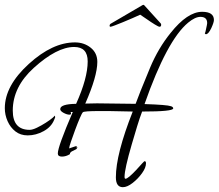

<svg xmlns="http://www.w3.org/2000/svg" viewBox="-20 -637 908 797"><path d="M490 140Q461 140 461 99Q461 3 531 -174L432 -176H392Q329 -176 324 -171Q320 -167 311 -146Q302 -125 292 -98Q282 -71 274.5 -49Q267 -27 267 -21L294 -30Q301 -30 301 -23L295 -25L300 -20Q298 -18 281 -10Q270 -5 270 3Q254 13 237 13Q220 13 220 0Q220 -28 282 -172H273Q275 -168 275 -166Q275 -161 268 -161Q258 -161 244 -168.5Q230 -176 230 -184Q230 -205 296 -206Q344 -313 344 -382Q344 -442 288 -442Q216 -442 120 -355Q33 -276 33 -178Q33 -98 103 -98Q115 -98 133.5 -107Q152 -116 170 -127.5Q188 -139 198.5 -148Q209 -157 206 -157Q209 -157 209 -150L205 -140Q193 -110 161 -92.5Q129 -75 95 -75Q65 -75 44 -91.5Q23 -108 11.5 -134Q0 -160 0 -188Q0 -281 100 -372Q198 -461 291 -461Q329 -461 356.5 -439Q384 -417 384 -380Q384 -321 334 -207L383 -208L543 -206Q554 -238 603 -356Q637 -437 688 -500Q758 -588 819 -588Q868 -588 868 -554Q868 -544 857 -520Q845 -495 835 -495Q831 -495 830 -501Q830 -501 830 -503Q830 -503 830 -502.5Q830 -502 830 -501Q830 -500 831 -500Q831 -500 832.5 -504Q834 -508 835 -515Q840 -537 840 -541Q840 -567 812 -567Q790 -567 761 -543Q673 -470 580 -205Q674 -202 690 -196Q699 -193 699 -187Q699 -174 570 -174Q560 -148 549.5 -113.5Q539 -79 527 -38Q497 65 497 97Q497 105 501 105Q511 105 545 69Q578 32 580 32Q586 32 586 41Q586 59 569.5 82Q553 105 530.5 122.5Q508 140 490 140ZM439 -526Q435 -526 435 -530Q435 -537 442 -540L572 -616Q576 -618 578 -616L647 -540Q649 -538 649 -534Q649 -526 642 -526Q638 -526 622.5 -535.5Q607 -545 590 -557Q573 -569 562 -576Q549 -570 529.5 -561.5Q510 -553 490.5 -545Q471 -537 456.5 -531.5Q442 -526 439 -526Z"/></svg>

Font: Petemoss
Style: Regular
Weight: 400
Designer: Robert E. Leuschke
Foundry: Robert E. Leuschke
Version: Version 1.010; ttfautohint (v1.8.3)